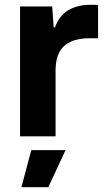

<svg xmlns="http://www.w3.org/2000/svg" viewBox="-20 -563 445 793"><path d="M62.9 -536.3H195.6L201.7 -450.1H207.3Q224.3 -498.7 262.5 -521Q300.7 -543.3 354.6 -543.3Q359.6 -543.3 364.6 -543.3Q374.9 -543 385.1 -542.7V-404.6Q367.9 -405.1 352 -405.1Q303 -405.1 272 -390.7Q241 -376.3 225.9 -348.6Q210.7 -320.9 209.6 -279.6V0H62.9ZM109.3 57H250.7L179.6 210.1H68.4Z"/></svg>

Font: Mona Sans VF XLt
Style: Regular
Weight: 200
Designer: Deni Anggara
Foundry: GitHub
Version: Version 2.000;Glyphs 3.2.3 (3260)